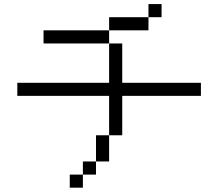

<svg xmlns="http://www.w3.org/2000/svg" viewBox="-20 -832 1040 915"><path d="M937.5 -375V-437.5H562.5V-625H500V-437.5H62.5V-375H500V-187.5H437.5Q437.5 -187.5 437.5 -62.5H375V0H312.5V62.5H375V0H437.5V-62.5H500Q500 -62.5 500 -187.5H562.5V-375ZM750 -750V-812.5H687.5V-750H500V-687.5H187.5V-625H500V-687.5H687.5V-750Z"/></svg>

Font: BFUnifontExMono
Style: Regular
Weight: 500
Version: Version 15.0.06